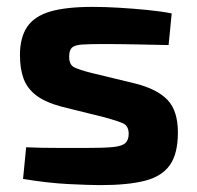

<svg xmlns="http://www.w3.org/2000/svg" viewBox="-20 -527 572 558"><path d="M249 -507Q285 -507 326.5 -504.5Q368 -502 408.5 -498Q449 -494 479 -488L470 -396Q422 -397 373.5 -398Q325 -399 278 -399Q239 -399 218 -397.5Q197 -396 189 -388.5Q181 -381 181 -362Q181 -339 195.5 -331.5Q210 -324 246 -315L374 -284Q437 -268 467 -236.5Q497 -205 497 -142Q497 -80 473.5 -47Q450 -14 400.5 -1.5Q351 11 272 11Q241 11 180 8Q119 5 47 -7L56 -99Q75 -98 102.5 -97.5Q130 -97 163 -97Q196 -97 229 -97Q280 -97 307 -99.5Q334 -102 344 -111Q354 -120 354 -138Q354 -161 337.5 -168.5Q321 -176 284 -186L159 -217Q111 -230 85 -250Q59 -270 48.5 -298.5Q38 -327 38 -367Q38 -418 59 -449Q80 -480 126 -493.5Q172 -507 249 -507Z"/></svg>

Font: Exo 2
Style: Bold
Weight: 700
Designer: Natanael Gama
Foundry: Natanael Gama
Version: Version 2.010